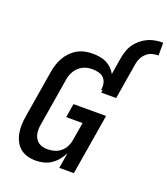

<svg xmlns="http://www.w3.org/2000/svg" viewBox="-170 -1075 1046 1201"><g transform="rotate(20 353.5 -475.0)"><path d="M490 -774Q494 -798 502 -823Q510 -848 525 -870Q540 -892 561.5 -910Q583 -928 607.5 -939Q632 -950 657 -954Q682 -958 707 -958V-873Q687 -873 666 -867.5Q645 -862 628.5 -847.5Q612 -833 602 -813.5Q592 -794 589 -774ZM209 8Q180 8 153 0.5Q126 -7 105.5 -24Q85 -41 72.5 -65.5Q60 -90 55 -117.5Q50 -145 51 -174Q52 -203 57 -232L109 -547Q113 -572 121 -596.5Q129 -621 142 -644Q155 -667 174 -686.5Q193 -706 216 -719Q239 -732 264.5 -737.5Q290 -743 315 -743Q339 -743 363 -739.5Q387 -736 407.5 -726Q428 -716 444.5 -700Q461 -684 472 -664L490 -774H589L549 -532H450L452 -548H443Q447 -570 443 -590.5Q439 -611 425.5 -625.5Q412 -640 391 -645.5Q370 -651 349 -651Q333 -651 317 -648Q301 -645 286 -637.5Q271 -630 258.5 -618.5Q246 -607 237 -593Q228 -579 222.5 -563Q217 -547 215 -532L163 -217Q160 -201 159.5 -184.5Q159 -168 162 -152.5Q165 -137 173 -123.5Q181 -110 193 -101Q205 -92 220.5 -88Q236 -84 253 -84Q275 -84 297 -89.5Q319 -95 338 -109.5Q357 -124 368.5 -145Q380 -166 384 -188L405 -313H296L311 -405H528L461 0H364L381 -104Q369 -80 351.5 -58Q334 -36 311 -20.5Q288 -5 261 1.5Q234 8 209 8Z"/></g></svg>

Font: Iosevka Aile Semibold Oblique
Style: Regular
Weight: 600
Italic angle: -9°
Designer: Belleve Invis
Foundry: Belleve Invis
Version: Version 31.1.0; ttfautohint (v1.8.4)